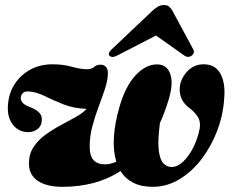

<svg xmlns="http://www.w3.org/2000/svg" viewBox="-20 -727 930 760"><path d="M604 -472Q641 -471 654 -434.2Q667 -397.5 648 -334Q633 -283.5 613 -240Q604 -171 608.2 -133.5Q612.5 -96 626.2 -81Q640 -66 659 -66Q682.5 -66 705 -87.2Q727.5 -108.5 745 -143Q762.5 -177.5 770.5 -218.5Q775 -246 762.8 -264.5Q750.5 -283 733.5 -296.5Q688.5 -327.5 691.5 -378.5Q693.5 -413.5 720 -443Q746.5 -472.5 786.5 -472.5Q832.5 -472.5 853 -434.5Q873.5 -396.5 867 -332Q863 -270.5 839.8 -209.5Q816.5 -148.5 778.5 -98.2Q740.5 -48 690.8 -17.8Q641 12.5 584.5 12.5Q539 12.5 507.2 -3.8Q475.5 -20 457 -50Q408 -18 350.5 -2.8Q293 12.5 227.5 12.5Q164.5 12.5 129.5 -11.2Q94.5 -35 94.5 -80Q94.5 -117 112.5 -144.5Q130.5 -172 158.8 -192.8Q187 -213.5 218.8 -230.5Q250.5 -247.5 278.5 -263Q306.5 -278.5 323 -296Q271 -298 230.5 -314.2Q190 -330.5 157 -346.8Q124 -363 94.5 -365Q78.5 -366 71.2 -359.2Q64 -352.5 62.5 -343Q59 -318 95.5 -304.5Q121.5 -294.5 134.2 -282.2Q147 -270 145.5 -250.5Q144.5 -228 128.5 -216Q112.5 -204 91.5 -204Q53 -204 29.8 -235Q6.5 -266 12 -317.5Q16.5 -362.5 40.2 -397.5Q64 -432.5 102 -452.5Q140 -472.5 188 -472.5Q229 -472.5 264 -462.8Q299 -453 323.5 -453Q342.5 -453 352.5 -462Q362.5 -471 379 -471Q391 -471 399 -462.5Q407 -454 407 -438.5Q407 -410.5 396 -377Q385 -343.5 370.8 -305.8Q356.5 -268 345.8 -228Q335 -188 335 -147.5Q335 -109.5 350.5 -93Q366 -76.5 395.5 -76.5Q417 -76.5 440.5 -87Q427.5 -128.5 430.8 -183.5Q434 -238.5 452.5 -302.5Q476 -385.5 517.2 -429.5Q558.5 -473.5 604 -472ZM738.5 -506.5Q732.5 -502 724.2 -502Q716 -502 708.5 -508L597.5 -586.5L445.5 -508Q424 -496 413.5 -506.5Q405 -516 423 -532.5L583.5 -684.5Q595.5 -695.5 605.8 -701.2Q616 -707 629 -707Q642 -707 649 -701.2Q656 -695.5 662.5 -684.5L744.5 -532.5Q749 -524 746.8 -517.2Q744.5 -510.5 738.5 -506.5Z"/></svg>

Font: Fraunces 72pt S000 Black
Style: Italic
Weight: 900
Italic angle: -16°
Version: Version 1.000; ttfautohint (v1.8.3)